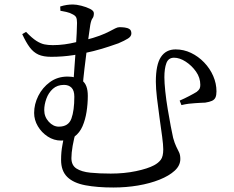

<svg xmlns="http://www.w3.org/2000/svg" viewBox="-20 -787 1040 855"><path d="M96 -645Q123 -617 142 -605Q161 -593 177.5 -589.5Q194 -586 215 -586Q242 -586 267.5 -589.5Q293 -593 315.5 -598.5Q338 -604 357 -608Q397 -618 423.5 -628Q450 -638 466 -646.5Q482 -655 493 -660.5Q504 -666 512 -666Q523 -666 535.5 -664.5Q548 -663 556.5 -657.5Q565 -652 565 -638Q565 -625 550 -615.5Q535 -606 507 -594Q495 -590 466 -580Q437 -570 396 -559.5Q355 -549 307 -541.5Q259 -534 208 -534Q173 -534 151 -544Q129 -554 112.5 -576Q96 -598 79 -635ZM249 -739Q249 -743 248.5 -750Q248 -757 248 -758Q264 -763 277.5 -765Q291 -767 305 -767Q320 -767 342 -761.5Q364 -756 381 -747.5Q398 -739 398 -728Q398 -713 392 -705.5Q386 -698 382 -676Q380 -661 375.5 -630.5Q371 -600 366 -561Q361 -522 356 -480Q351 -438 348 -400L307 -422Q309 -455 312 -493.5Q315 -532 317.5 -570Q320 -608 321.5 -639Q323 -670 323 -685Q323 -702 319 -710Q315 -718 302 -724Q292 -730 276.5 -733.5Q261 -737 249 -739ZM371 -360Q371 -325 365.5 -289.5Q360 -254 347.5 -225Q335 -196 311.5 -178.5Q288 -161 252 -161Q220 -161 192.5 -179Q165 -197 148.5 -225Q132 -253 132 -284Q132 -323 150.5 -360Q169 -397 202.5 -421.5Q236 -446 281 -446Q321 -446 346 -428Q371 -410 371 -360ZM311 -356Q311 -384 298.5 -396.5Q286 -409 265 -409Q235 -409 215.5 -391.5Q196 -374 186.5 -347.5Q177 -321 177 -297Q177 -267 197 -245Q217 -223 242 -223Q285 -223 298 -259Q311 -295 311 -356ZM320 -207Q309 -170 303.5 -137.5Q298 -105 298 -83Q298 -51 320.5 -36.5Q343 -22 382.5 -18Q422 -14 473 -14Q534 -14 586 -25Q638 -36 666 -51Q685 -61 696 -75.5Q707 -90 707 -122Q707 -141 702 -179Q697 -217 690.5 -262Q684 -307 679 -350.5Q674 -394 674 -423Q674 -499 696.5 -533Q719 -567 762 -567Q798 -567 830.5 -551.5Q863 -536 889 -509Q915 -482 929.5 -448.5Q944 -415 944 -380Q944 -363 939.5 -353Q935 -343 924 -338Q913 -333 894 -330Q883 -330 871.5 -329Q860 -328 847.5 -327.5Q835 -327 820 -325Q805 -323 788 -319L780 -339Q799 -347 822 -359Q845 -371 856 -378Q866 -386 869 -392.5Q872 -399 872 -409Q872 -441 853 -468Q834 -495 807 -512.5Q780 -530 755 -530Q730 -530 721 -506Q712 -482 712 -443Q712 -419 716 -380.5Q720 -342 727 -300.5Q734 -259 740.5 -224.5Q747 -190 751 -173Q758 -148 765 -134Q772 -120 777.5 -108.5Q783 -97 783 -79Q783 -50 758 -27Q733 -4 690.5 13Q648 30 595 39Q542 48 485 48Q413 48 360 38Q307 28 279.5 1Q252 -26 252 -75Q252 -111 258 -141.5Q264 -172 270 -206Z"/></svg>

Font: Noto Serif TC
Style: Regular
Weight: 400
Designer: Ryoko NISHIZUKA  (kana & ideographs); Frank Grießhammer (Latin, Greek & Cyrillic); Wenlong ZHANG  (bopomofo); Sandoll Co
Foundry: Adobe
Version: Version 2.003-H1;hotconv 1.1.1;makeotfexe 2.6.0